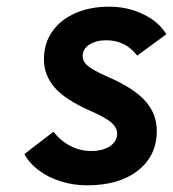

<svg xmlns="http://www.w3.org/2000/svg" viewBox="-20 -543 518 575"><path d="M241.2 12Q199.8 12 162.5 0.3Q125.2 -11.3 96.7 -32.5Q68.1 -53.6 53 -81.6L140 -148.4Q162.6 -120 191.9 -105.4Q221.2 -90.8 252.4 -90.8Q288.1 -90.8 309.5 -105.2Q330.8 -119.5 330.8 -143.2Q330.8 -160.6 313.6 -175.8Q296.4 -191 250.8 -211Q175.6 -244 143.6 -280.9Q111.6 -317.9 111.6 -365.6Q111.6 -412.7 136.2 -448.1Q160.8 -483.6 204.9 -503.3Q248.9 -523 307.6 -523Q362.2 -523 408.9 -500.4Q455.7 -477.9 478.2 -440.4L390.8 -376.4Q355.9 -422.4 298 -422.4Q267.5 -422.4 247.4 -409.2Q227.4 -396.1 227.4 -375.4Q227.4 -359.2 242.4 -346.1Q257.5 -333 301.8 -313.4Q381 -279.2 415.3 -240.4Q449.6 -201.6 449.6 -151.2Q449.6 -76.6 393.1 -32.3Q336.6 12 241.2 12Z"/></svg>

Font: Overpass
Style: Italic
Weight: 400
Italic angle: -10°
Designer: Delve Withrington, Dave Bailey, Thomas Jockin
Foundry: Delve Fonts LLC
Version: Version 4.000